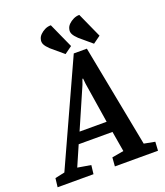

<svg xmlns="http://www.w3.org/2000/svg" viewBox="-200 -944 897 1046"><g transform="rotate(-20 249.0 -421.0)"><path d="M241 -667 170 -727Q151 -745 144 -759.5Q137 -774 142 -790Q145 -803 156.5 -814.5Q168 -826 184 -834Q200 -842 219 -842L284 -698ZM406 -667 335 -727Q316 -745 309 -759.5Q302 -774 307 -790Q310 -803 321.5 -814.5Q333 -826 349.5 -834Q366 -842 384 -842L449 -698ZM-48 0 -42 -51 14 -63 284 -655H360L474 -63L537 -51L534 0H284L288 -51L356 -63L336 -181H140L89 -64L166 -51L160 0ZM168 -244H325L288 -478L285 -509H281L270 -478Z"/></g></svg>

Font: Faustina SemiBold
Style: Italic
Weight: 600
Italic angle: -8°
Designer: Alfonso Garcia
Foundry: http://www.omnibus-type.com
Version: Version 1.200